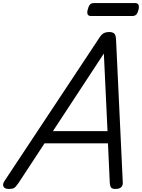

<svg xmlns="http://www.w3.org/2000/svg" viewBox="-72 -1225 930 1259"><path d="M-15 14Q-41 14 -49 -1.5Q-57 -17 -42 -39L578 -975Q592 -998 607 -1006.5Q622 -1015 646 -1015Q665 -1015 676.5 -1005.5Q688 -996 689 -964L733 -31Q735 -11 723.5 1.5Q712 14 686 14Q664 14 657 5.5Q650 -3 648 -23L636 -285H220L50 -26Q32 0 21.5 7Q11 14 -15 14ZM275 -365H633L609 -874ZM526 -1120Q507 -1120 502.5 -1131.5Q498 -1143 503 -1161Q508 -1183 517 -1194Q526 -1205 544 -1205H812Q832 -1205 836.5 -1192.5Q841 -1180 836 -1161Q831 -1140 822 -1130Q813 -1120 795 -1120Z"/></svg>

Font: Playwrite AU VIC
Style: Regular
Weight: 400
Designer: Veronika Burian, José Scaglione
Foundry: TypeTogether
Version: Version 1.002